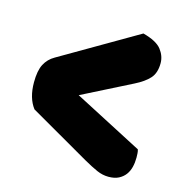

<svg xmlns="http://www.w3.org/2000/svg" viewBox="-82 -591 636 664"><g transform="rotate(15 235.5 -259.0)"><path d="M437 -122Q439 -116 439.5 -108Q440 -100 440 -93Q440 -75 436 -59Q432 -43 423 -31Q414 -19 399.5 -11.5Q385 -4 363 -4Q342 -4 321.5 -13Q301 -22 271 -39L56 -163Q30 -197 30 -253Q30 -295 42 -318Q54 -341 77 -354L352 -514Q401 -501 418.5 -478.5Q436 -456 436 -430Q436 -395 418.5 -375.5Q401 -356 367 -339L191 -250Z"/></g></svg>

Font: Baloo Tamma
Style: Regular
Weight: 400
Designer: Divya Kowshik and Ek Type
Foundry: Ek Type
Version: Version 1.007;PS 1.000;hotconv 1.0.88;makeotf.lib2.5.647800